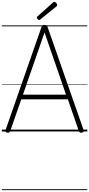

<svg xmlns="http://www.w3.org/2000/svg" viewBox="-20 -1414 959 2065"><path d="M59 13Q44 10 40 3Q36 -4 40 -16L426 -1123Q430 -1136 437.5 -1141Q445 -1146 459 -1146Q474 -1146 481 -1141Q488 -1136 492 -1123L879 -16Q884 -4 879 3Q874 10 859 13Q845 15 838.5 10.5Q832 6 826 -10L710 -346H209L92 -10Q87 5 80.5 10Q74 15 59 13ZM227 -396H690L459 -1065ZM401 -1199Q394 -1199 385 -1208Q376 -1217 376 -1224Q376 -1226 377 -1229.5Q378 -1233 382 -1237L548 -1385Q552 -1389 555 -1391.5Q558 -1394 563 -1394Q569 -1394 577 -1388.5Q585 -1383 590 -1375.5Q595 -1368 595 -1361Q595 -1356 594 -1353Q593 -1350 588 -1346L415 -1206Q410 -1203 407 -1201Q404 -1199 401 -1199ZM0 621H919V631H0ZM0 -20H919V0H0ZM0 -505H919V-500H0ZM0 -1141H919V-1131H0Z"/></svg>

Font: Playwrite BR Guides
Style: Regular
Weight: 400
Designer: Veronika Burian, José Scaglione
Foundry: TypeTogether
Version: Version 1.003